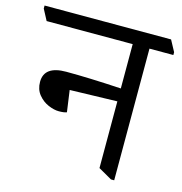

<svg xmlns="http://www.w3.org/2000/svg" viewBox="-133 -738 819 862"><g transform="rotate(15 277.0 -306.5)"><path d="M585 -593V-580H474V32H459L396 -4V-314L176 -308L190 -208Q178 -203 153 -203Q131 -203 104 -214.5Q77 -226 57.5 -250Q38 -274 38 -309Q38 -383 140 -383Q243 -383 396 -374V-580H-4L-31 -631V-645H557Z"/></g></svg>

Font: Martel
Style: Regular
Weight: 400
Designer: Dan Reynolds
Foundry: Dan Reynolds
Version: Version 1.001; ttfautohint (v1.1) -l 5 -r 5 -G 72 -x 0 -D la